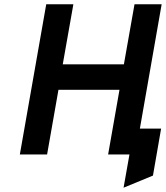

<svg xmlns="http://www.w3.org/2000/svg" viewBox="-20 -720 774 895"><path d="M72.5 0 195.5 -700H322L272.5 -420H557.5L607 -700H733.5L632 -120.5H731L693 98.5L556 155L583.5 0H484L537 -301.5H252.5L199.5 0Z"/></svg>

Font: Overpass
Style: Bold Italic
Weight: 700
Italic angle: -10°
Designer: Delve Withrington, Dave Bailey, Thomas Jockin
Foundry: Delve Fonts LLC
Version: Version 4.000; ttfautohint (v1.8.3)